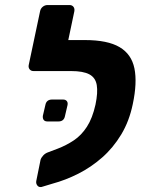

<svg xmlns="http://www.w3.org/2000/svg" viewBox="-20 -730 573 762"><path d="M145 12Q134 14 128 6Q122 -2 124 -12L141 -96Q144 -105 152 -113.5Q160 -122 172 -126L209 -140Q243 -153 273 -173Q303 -193 325 -227Q347 -261 359 -315Q369 -363 364 -392.5Q359 -422 334.5 -435Q310 -448 262 -448H237Q227 -448 221.5 -455Q216 -462 218 -472L234 -547Q236 -557 245 -564Q254 -571 264 -571H317Q407 -571 454.5 -543Q502 -515 513.5 -458.5Q525 -402 507 -317Q493 -249 461 -196Q429 -143 385 -104.5Q341 -66 290.5 -40.5Q240 -15 188 -1ZM269 -448H113Q103 -448 97.5 -455Q92 -462 94 -472L139 -685Q141 -696 149.5 -703Q158 -710 169 -710H256Q266 -710 271.5 -703Q277 -696 275 -685L251 -571H297ZM168 -248Q158 -248 153.5 -254Q149 -260 150 -270L160 -313Q164 -335 187 -335H230Q240 -335 245 -329Q250 -323 248 -313L238 -270Q234 -248 212 -248Z"/></svg>

Font: Rubik SemiBold
Style: Italic
Weight: 600
Italic angle: -12°
Designer: Hubert and Fischer
Foundry: Hubert and Fischer
Version: Version 2.300;gftools[0.9.30]